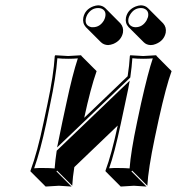

<svg xmlns="http://www.w3.org/2000/svg" viewBox="-20 -639 673 719"><path d="M292 -573.2Q298.3 -603.5 329.1 -615.2Q338.9 -618.7 347.7 -619.1Q363.8 -618.7 374.5 -608.4L430.7 -551.8Q443.8 -537.1 440.4 -516.6Q434.1 -487.3 404.3 -474.6Q394 -470.7 384.8 -470.2Q368.7 -470.7 357.9 -481L301.3 -537.6Q288.1 -552.7 292 -573.2ZM451.7 -573.2Q458 -602.5 487.8 -614.7Q498 -618.7 507.8 -619.1Q523.9 -618.7 534.2 -608.4L590.8 -551.8Q604 -537.1 600.6 -516.6Q594.2 -486.3 563 -474.1Q553.7 -470.2 544.4 -470.2Q528.3 -470.7 518.1 -481L461.4 -537.6Q447.8 -552.7 451.7 -573.2ZM420.9 -168.9 258.3 -13.2Q252.4 23.4 250.5 56.6L193.8 0L191.4 2.9L248 59.6Q246.1 59.6 200.7 56.6L150.9 59.6L94.2 2.9V0Q120.1 -69.8 143.1 -180.2L157.7 -249Q180.7 -356.9 185.1 -429.2L187 -432.1Q189 -432.1 235.4 -429.2L283.7 -432.1L285.2 -429.2L341.8 -372.6Q318.8 -307.1 295.4 -197.8L458 -353.5Q464.4 -395 466.3 -429.2L467.8 -432.1Q469.7 -432.1 516.1 -429.2L564.9 -432.1L566.4 -429.2L622.6 -372.6Q602.5 -317.9 574.7 -193.4L559.6 -122.6Q535.2 -6.3 531.7 56.6L475.1 0L472.2 2.9L528.8 59.6Q526.9 59.6 481.4 56.6L432.1 59.6L375.5 2.9L375 0Q397.5 -60.1 420.9 -168.9ZM461.4 -570.8Q456.1 -546.4 477.5 -538.6Q482.9 -537.1 487.8 -537.1Q513.7 -537.1 528.8 -562.5Q532.2 -569.3 534.2 -575.2Q539.6 -599.6 518.1 -607.4Q512.7 -608.9 507.8 -608.9Q481.9 -608.9 466.8 -583.5Q462.9 -576.7 461.4 -570.8ZM301.8 -570.8Q296.4 -546.4 317.4 -538.6Q322.3 -536.6 328.1 -537.1Q354 -537.1 369.1 -562.5Q372.6 -569.3 374 -575.2Q379.4 -599.6 358.4 -607.4Q353 -608.9 347.7 -608.9Q321.8 -608.9 306.6 -583.5Q303.2 -576.7 301.8 -570.8ZM228.5 -252Q251.5 -360.4 271.5 -420.4Q254.9 -418.9 235.4 -418.9Q211.4 -418.9 194.8 -420.9Q189.5 -349.6 167.5 -247.1L153.3 -177.7Q130.9 -73.2 107.9 -8.8Q124.5 -10.3 144 -9.8Q168.5 -9.8 184.6 -8.3Q187 -40 191.9 -71.3L192.4 -74.7L465.8 -336.9L460 -305.7Q455.6 -282.2 447.8 -248L432.6 -176.8Q408.7 -64.5 388.7 -8.8Q405.3 -10.3 424.8 -9.8Q448.7 -9.8 465.3 -8.3Q469.7 -69.8 493.2 -181.2L508.3 -252Q535.2 -371.1 552.2 -420.4Q535.6 -418.9 516.1 -418.9Q492.2 -418.9 475.6 -420.9Q473.6 -389.2 468.3 -352.1L467.8 -348.6L193.8 -86.9L200.2 -117.7Q205.6 -144.5 213.4 -182.1Z"/></svg>

Font: Linux Biolinum Shadow O
Style: Italic
Weight: 400
Italic angle: -12°
Designer: Philipp H. Poll
Foundry: Philipp H. Poll
Version: Version 0.6.2